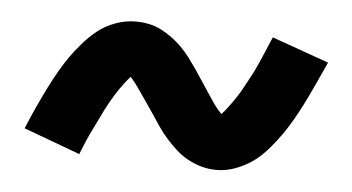

<svg xmlns="http://www.w3.org/2000/svg" viewBox="-32 -497 639 349"><g transform="rotate(5 288.0 -323.0)"><path d="M373 -195Q391 -195 409 -202Q427 -209 441 -219.5Q455 -230 467.5 -245Q480 -260 488 -271.5Q496 -283 504.5 -297.5Q513 -312 521.5 -329Q530 -346 539 -365.5Q548 -385 558 -407L454 -444Q449 -432 444 -420.5Q439 -409 434.5 -398.5Q430 -388 425.5 -379Q421 -370 416.5 -362Q412 -354 408 -346.5Q404 -339 400 -333Q396 -327 393 -322.5Q390 -318 383.5 -309.5Q377 -301 373 -297Q365 -305 359.5 -313Q354 -321 346 -333Q338 -345 331.5 -355Q325 -365 318.5 -374.5Q312 -384 304.5 -394Q297 -404 288.5 -412.5Q280 -421 270.5 -428Q261 -435 250.5 -440.5Q240 -446 228 -448.5Q216 -451 203 -451Q185 -451 167 -444.5Q149 -438 135 -427Q121 -416 108.5 -401.5Q96 -387 88 -375.5Q80 -364 71.5 -349.5Q63 -335 54.5 -318Q46 -301 37 -281.5Q28 -262 19 -240L122 -202Q127 -215 132 -226.5Q137 -238 142 -248Q147 -258 151.5 -267.5Q156 -277 160 -285Q164 -293 168 -300Q172 -307 176 -313.5Q180 -320 183 -324.5Q186 -329 192.5 -337.5Q199 -346 203 -350Q211 -341 217.5 -331.5Q224 -322 233.5 -308.5Q243 -295 249.5 -285Q256 -275 263.5 -264Q271 -253 280.5 -242.5Q290 -232 299.5 -223.5Q309 -215 321 -208.5Q333 -202 346 -198.5Q359 -195 373 -195Z"/></g></svg>

Font: Iosevka Sparkle Semibold
Style: Regular
Weight: 600
Designer: Belleve Invis
Foundry: Belleve Invis
Version: Version 4.5.0; ttfautohint (v1.8.3)